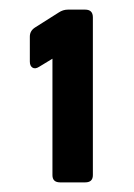

<svg xmlns="http://www.w3.org/2000/svg" viewBox="-20 -842 279 399"><path d="M105 -463Q89 -463 89 -478V-720L61 -703Q53 -698 47.5 -701.5Q42 -705 42 -714V-766Q42 -778 53 -785L102 -816Q111 -822 121 -822H157Q173 -822 173 -806V-478Q173 -463 157 -463Z"/></svg>

Font: Pitagon Sans Medium
Style: Regular
Weight: 500
Designer: Travis Tran
Foundry: Pitagon
Version: Version 1.001; ttfautohint (v1.8.4.7-5d5b);gftools[0.9.26]